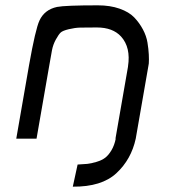

<svg xmlns="http://www.w3.org/2000/svg" viewBox="-20 -520 658 720"><path d="M347 -500Q393 -500 428.5 -487.5Q464 -475 483.5 -454.5Q503 -434 516 -409.5Q529 -385 533 -360.5Q537 -336 538 -315.5Q539 -295 538 -282L536 -270L489 0Q472 78 416.5 129.5Q361 181 253 180L271 97Q294 96 308 94.5Q322 93 342 87Q362 81 374.5 71.5Q387 62 398 43.5Q409 25 414 0H413L460 -270V-271Q471 -342 434 -383Q403 -417 343 -417Q300 -417 280.5 -416.5Q261 -416 238 -410.5Q215 -405 207.5 -398Q200 -391 189.5 -372Q179 -353 175 -332Q171 -311 164 -270L117 0H41L89 -276Q113 -411 128 -443Q147 -484 194 -494Q225 -500 347 -500Z"/></svg>

Font: Hermit LightItalic
Style: Regular
Weight: 300
Italic angle: -10°
Designer: Pablo Caro
Version: Version 2.000;PS 002.000;hotconv 1.0.88;makeotf.lib2.5.64775